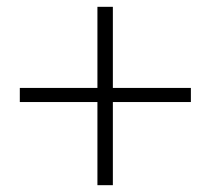

<svg xmlns="http://www.w3.org/2000/svg" viewBox="-20 -640 620 566"><path d="M267.2 -94.1V-619.9H312.7V-94.1ZM542.7 -339.2H38.4V-380.8H542.7Z"/></svg>

Font: Noto Serif SC ExtraLight
Style: Regular
Weight: 200
Designer: Ryoko NISHIZUKA 西塚涼子 (kana & ideographs); Frank Grießhammer (Latin, Greek & Cyrillic); Wenlong ZHANG 张文龙 (bopomofo); San
Foundry: Adobe
Version: Version 2.002-H1;hotconv 1.1.0;makeotfexe 2.6.0